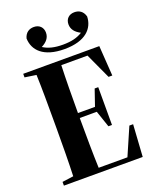

<svg xmlns="http://www.w3.org/2000/svg" viewBox="-160 -970 852 1060"><g transform="rotate(-20 266.0 -440.0)"><path d="M28 -636 95 -626C98 -549 98 -443 98 -354V-310C98 -219 97 -110 94 -31L28 -22V0H491L503 -188H481L411 -27H242C239 -106 238 -217 238 -310V-321H338L371 -224H392V-446H371L338 -350H238V-354C238 -444 239 -552 242 -630H396L465 -480H487L475 -657H28ZM290 -707C415 -707 466 -765 468 -834C459 -867 436 -880 409 -880C377 -880 356 -859 356 -828C356 -798 374 -777 405 -761C375 -742 340 -733 290 -733C240 -733 205 -742 175 -761C206 -777 224 -798 224 -828C224 -859 203 -880 171 -880C144 -880 121 -867 112 -834C114 -765 165 -707 290 -707Z"/></g></svg>

Font: Source Serif 4 Display
Style: Bold
Weight: 700
Designer: Frank Grießhammer
Foundry: Adobe Systems Incorporated
Version: Version 4.004;hotconv 1.0.117;makeotfexe 2.5.65602